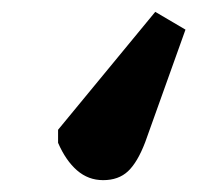

<svg xmlns="http://www.w3.org/2000/svg" viewBox="-20 -116 377 324"><path d="M242 -96 293 -66 225 124Q212 158 196 173Q180 188 154 188Q129 188 110 171.5Q91 155 78 125V103Z"/></svg>

Font: Literata 18pt ExtraBold
Style: Regular
Weight: 800
Designer: Latin by Veronika Burian and Jose Scaglione. Greek by Irene Vlachou. Cyrillic by Vera Evstafieva.
Foundry: TypeTogether
Version: Version 3.103;gftools[0.9.29]